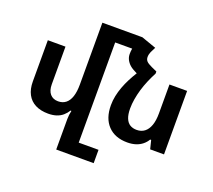

<svg xmlns="http://www.w3.org/2000/svg" viewBox="-158 -971 1577 1421"><g transform="rotate(20 630.0 -260.5)"><path d="M555 134H711V239H416V-1Q416 -18 418 -34.5Q420 -51 424 -68H417Q403 -45 382.5 -27Q362 -9 333.5 0.5Q305 10 268 10Q209 10 167 -11.5Q125 -33 103 -74.5Q81 -116 81 -176V-500H220V-204Q220 -154 243 -127.5Q266 -101 306 -101Q342 -101 366.5 -120.5Q391 -140 403.5 -178Q416 -216 416 -272V-760H555ZM417 -760H731V-655H417ZM785 -498 835 -589 915 -557V-541Q895 -503 878.5 -464Q862 -425 850.5 -386Q839 -347 832.5 -308.5Q826 -270 826 -234Q826 -187 838 -157.5Q850 -128 872 -114.5Q894 -101 925 -101Q961 -101 986.5 -120.5Q1012 -140 1025.5 -178Q1039 -216 1039 -272V-500H1178V0H1069L1052 -68H1044Q1031 -45 1009 -27Q987 -9 957.5 0.5Q928 10 891 10Q794 10 739 -47.5Q684 -105 684 -208Q684 -245 691.5 -281.5Q699 -318 712.5 -354.5Q726 -391 744.5 -427Q763 -463 785 -498ZM915 -557 788 -492 752 -511Q721 -528 703 -554.5Q685 -581 685 -611Q685 -634 688.5 -652.5Q692 -671 700 -690L731 -760L847 -719L826 -677Q822 -668 819.5 -657.5Q817 -647 817 -636Q817 -617 828.5 -604Q840 -591 873 -576Z"/></g></svg>

Font: Noto Sans Armenian
Style: Bold
Weight: 700
Version: Version 2.007